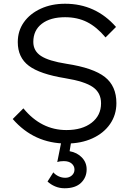

<svg xmlns="http://www.w3.org/2000/svg" viewBox="-20 -751 701 1026"><path d="M48 -115 105 -172Q200 -56 335 -56Q419 -56 469.5 -95Q520 -134 520 -199Q520 -255 476.5 -285.5Q433 -316 329 -333Q193 -355 134 -399.5Q75 -444 75 -526Q75 -586 107.5 -632Q140 -678 197.5 -704.5Q255 -731 328 -731Q491 -731 600 -607L544 -551Q497 -607 445.5 -633Q394 -659 328 -659Q249 -659 203.5 -624Q158 -589 158 -527Q158 -479 199 -452Q240 -425 336 -410Q479 -388 540.5 -339.5Q602 -291 602 -200Q602 -137 568 -88Q534 -39 473.5 -11.5Q413 16 335 16Q162 16 48 -115ZM234 219 265 170Q276 183 293 191Q310 199 329 199Q350 199 364 186.5Q378 174 378 155Q378 136 363 123Q348 110 321 110Q312 110 303.5 111Q295 112 286 115L311 -10H363L352 57Q392 64 417.5 90.5Q443 117 443 154Q443 197 413 226Q383 255 325 255Q298 255 274.5 245Q251 235 234 219Z"/></svg>

Font: Wix Madefor Text
Style: Regular
Weight: 400
Designer: Dalton Maag Ltd
Foundry: Dalton Maag Ltd
Version: Version 3.100